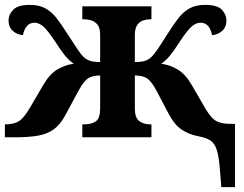

<svg xmlns="http://www.w3.org/2000/svg" viewBox="-20 -562 998 786"><path d="M881 141Q877 84 868.5 55Q860 26 842.5 14Q825 2 793 -4Q751 -12 722 -32.5Q693 -53 671 -95L621 -190Q599 -231 581 -242Q563 -253 532 -253V-118Q532 -80 550 -66.5Q568 -53 594 -53H600V0H317V-53H325Q355 -53 372.5 -65.5Q390 -78 390 -118V-253Q358 -253 340.5 -241.5Q323 -230 301 -190L250 -95Q228 -53 200.5 -33Q173 -13 135 -6.5Q97 0 42 0H0V-53H3Q37 -53 57.5 -66Q78 -79 102 -120L157 -214Q183 -259 215.5 -278Q248 -297 282 -301Q263 -314 246.5 -334Q230 -354 205 -393Q178 -434 159.5 -451.5Q141 -469 121 -469Q102 -469 90 -455Q78 -441 74 -418Q50 -420 32.5 -435.5Q15 -451 15 -479Q15 -502 34 -522Q53 -542 102 -542Q140 -542 165.5 -528Q191 -514 211 -488.5Q231 -463 253 -428Q278 -390 293.5 -366Q309 -342 321 -330Q332 -319 347 -313.5Q362 -308 390 -308V-418Q390 -447 379.5 -460.5Q369 -474 354 -478.5Q339 -483 325 -483H317V-536H600V-483H595Q581 -483 566.5 -478.5Q552 -474 542 -460Q532 -446 532 -418V-308Q560 -308 575 -313.5Q590 -319 601 -330Q613 -342 629 -366Q645 -390 669 -428Q691 -463 711 -488.5Q731 -514 756.5 -528Q782 -542 820 -542Q870 -542 888.5 -522Q907 -502 907 -479Q907 -451 889.5 -435.5Q872 -420 848 -418Q844 -441 832.5 -455Q821 -469 801 -469Q781 -469 762.5 -451.5Q744 -434 717 -393Q692 -354 675.5 -334Q659 -314 640 -301Q674 -297 706.5 -278Q739 -259 765 -214L820 -119Q844 -78 865.5 -66.5Q887 -55 921 -55H942V204H886Z"/></svg>

Font: Noto Serif
Style: Bold
Weight: 700
Designer: Monotype Design Team
Foundry: Monotype Imaging Inc.
Version: Version 2.014